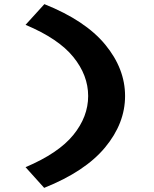

<svg xmlns="http://www.w3.org/2000/svg" viewBox="-20 -722 745 928"><path d="M193.5 186 103.5 86Q262.8 18.5 334.4 -69.7Q406.1 -157.9 406.1 -258Q406.1 -358.1 334.4 -446.6Q262.8 -535.1 103.5 -602L194.5 -702Q392.5 -623 488.5 -506.5Q584.5 -390 584.5 -258Q584.5 -126 488 -9.5Q391.5 107 193.5 186Z"/></svg>

Font: Lexend Zetta
Style: Regular
Weight: 400
Designer: Bonnie Shaver-Troup, Thomas Jockin
Foundry: Lexend
Version: Version 1.007